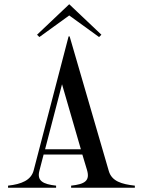

<svg xmlns="http://www.w3.org/2000/svg" viewBox="-20 -887 675 907"><path d="M18 -10V0H245V-10C182 -17 154 -33 166 -80L186 -157H369L391 -84C406 -33 381 -17 316 -10V0H617V-10C554 -17 508 -31 494 -79L309 -715H304L139 -82C127 -36 82 -17 18 -10ZM193 -182 273 -489 362 -182ZM459 -723 307 -867 155 -723 166 -712 307 -814 448 -712Z"/></svg>

Font: Sprat Condesed
Style: Regular
Weight: 400
Width: 3
Designer: Ethan Nakache
Foundry: Collletttivo
Version: Version 2.000;Glyphs 3.2 (3217)